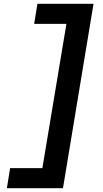

<svg xmlns="http://www.w3.org/2000/svg" viewBox="-20 -843 540 1006"><path d="M16 143 33 38H202L328 -718H159L176 -823H470L310 143Z"/></svg>

Font: Iosevka Extrabold Oblique
Style: Regular
Weight: 800
Italic angle: -9°
Monospace: yes
Designer: Belleve Invis
Foundry: Belleve Invis
Version: Version 32.5.0; ttfautohint (v1.8.4)